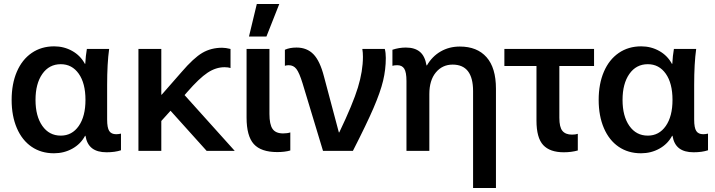

<svg xmlns="http://www.w3.org/2000/svg" viewBox="-20 -752 3566 957"><path d="M403 -434H405Q407 -474 413 -508H524Q514 -436 514 -328V-156Q514 -115 524.5 -99Q535 -83 559 -83Q571 -83 583 -86V-3Q553 7 511 7Q465 7 439 -13Q413 -33 406 -75H404Q382 -34 340.5 -11Q299 12 249 12Q185 12 137.5 -20.5Q90 -53 64 -113.5Q38 -174 38 -254Q38 -334 64 -394.5Q90 -455 138 -488Q186 -521 250 -521Q299 -521 340 -498Q381 -475 403 -434ZM283 -76Q339 -76 372.5 -124Q406 -172 406 -254Q406 -337 372.5 -384.5Q339 -432 283 -432Q225 -432 191 -383.5Q157 -335 157 -254Q157 -173 191 -124.5Q225 -76 283 -76Z M830 -200 784 -149V0H670V-508H784V-280H786L885 -393Q945 -463 988.5 -488.5Q1032 -514 1087 -514Q1105 -514 1129 -508V-413Q1118 -417 1099 -417Q1056 -417 1014.5 -389.5Q973 -362 913 -293L900 -278L1150 0H1010Z M1391 -87Q1412 -87 1427 -92V-2Q1400 6 1362 6Q1281 6 1245 -34Q1209 -74 1209 -166V-508H1323V-184Q1323 -132 1338.5 -109.5Q1354 -87 1391 -87ZM1221 -570 1260 -732H1372L1308 -570Z M1595 -370 1669 -92H1671Q1739 -234 1764 -316Q1789 -398 1789 -469Q1789 -490 1786 -508H1898Q1903 -489 1903 -463Q1903 -406 1889.5 -349.5Q1876 -293 1841.5 -213Q1807 -133 1739 0H1590L1488 -337Q1472 -389 1457.5 -408Q1443 -427 1419 -427Q1408 -427 1400 -424V-504Q1424 -515 1458 -515Q1510 -515 1542.5 -481.5Q1575 -448 1595 -370Z M2452 -310V185H2338V-298Q2338 -430 2236 -430Q2185 -430 2152.5 -391Q2120 -352 2120 -283V0H2006V-348Q2006 -392 1995 -409.5Q1984 -427 1960 -427Q1946 -427 1936 -424V-504Q1969 -515 2003 -515Q2047 -515 2072.5 -494Q2098 -473 2106 -426H2108Q2134 -471 2176.5 -495.5Q2219 -520 2272 -520Q2358 -520 2405 -467Q2452 -414 2452 -310Z M2768 -423V-165Q2768 -118 2783.5 -99.5Q2799 -81 2831 -81Q2849 -81 2860 -85V-2Q2828 7 2790 7Q2721 7 2687.5 -29Q2654 -65 2654 -151V-423H2494V-508H2941V-423Z M3329 -434H3331Q3333 -474 3339 -508H3450Q3440 -436 3440 -328V-156Q3440 -115 3450.5 -99Q3461 -83 3485 -83Q3497 -83 3509 -86V-3Q3479 7 3437 7Q3391 7 3365 -13Q3339 -33 3332 -75H3330Q3308 -34 3266.5 -11Q3225 12 3175 12Q3111 12 3063.5 -20.5Q3016 -53 2990 -113.5Q2964 -174 2964 -254Q2964 -334 2990 -394.5Q3016 -455 3064 -488Q3112 -521 3176 -521Q3225 -521 3266 -498Q3307 -475 3329 -434ZM3209 -76Q3265 -76 3298.5 -124Q3332 -172 3332 -254Q3332 -337 3298.5 -384.5Q3265 -432 3209 -432Q3151 -432 3117 -383.5Q3083 -335 3083 -254Q3083 -173 3117 -124.5Q3151 -76 3209 -76Z"/></svg>

Font: CST
Style: Medium
Weight: 500
Version: Version 1.00